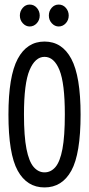

<svg xmlns="http://www.w3.org/2000/svg" viewBox="-20 -810 390 841"><path d="M175 11Q98 11 57.5 -62.5Q17 -136 17 -308Q17 -476 57.5 -552Q98 -628 175 -628Q252 -628 292.5 -552Q333 -476 333 -308Q333 -136 292.5 -62.5Q252 11 175 11ZM175 -55Q203 -55 223 -78.5Q243 -102 253.5 -157.5Q264 -213 264 -309Q264 -445 240.5 -503Q217 -561 175 -561Q134 -561 109.5 -503Q85 -445 85 -309Q85 -213 96 -157.5Q107 -102 127.5 -78.5Q148 -55 175 -55ZM110 -694Q93 -694 80 -708Q67 -722 67 -742Q67 -761 79.5 -775.5Q92 -790 110 -790Q129 -790 141.5 -775.5Q154 -761 154 -742Q154 -722 141 -708Q128 -694 110 -694ZM237 -694Q220 -694 207 -708Q194 -722 194 -742Q194 -762 206.5 -776Q219 -790 237 -790Q256 -790 268.5 -775.5Q281 -761 281 -742Q281 -722 268 -708Q255 -694 237 -694Z"/></svg>

Font: Inconsolata ExtraCondensed Medium
Style: Regular
Weight: 500
Width: 2
Monospace: yes
Designer: Raph Levien, Cyreal, Brenton Simpson
Foundry: Raph Levien, Cyreal, Google
Version: Version 3.001; ttfautohint (v1.8.2.53-6de2)